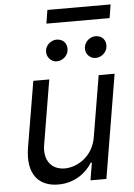

<svg xmlns="http://www.w3.org/2000/svg" viewBox="-60 -954 702 1006"><g transform="rotate(-5 290.5 -451.0)"><path d="M560.4 -909.1H228L216.6 -838.1H549ZM253.6 -636.4C284.8 -636.4 310.4 -660.5 314.6 -687.5C320.3 -723 297.6 -750 262.1 -750C235.1 -750 206.7 -728.7 202.4 -698.9C197.8 -666.2 222.3 -636.4 253.6 -636.4ZM458.1 -636.4C489.3 -636.4 514.9 -660.5 519.2 -687.5C524.9 -723 502.1 -750 466.6 -750C439.6 -750 411.9 -728.7 407 -698.9C401.3 -664.8 426.8 -636.4 458.1 -636.4ZM411.9 -223C394.9 -120.7 309.7 -73.9 247.2 -73.9C177.6 -73.9 136.4 -125 149.1 -204.5L206 -545.5H122.2L63.9 -198.9C41.2 -59.7 103.7 7.1 206 7.1C288.4 7.1 350.9 -36.9 384.9 -92.3H390.6L375 0H458.8L549.7 -545.5H465.9Z"/></g></svg>

Font: TID UI
Style: Italic
Weight: 400
Italic angle: -9.39999°
Designer: The TID Project Authors
Foundry: Bakken & Bæck
Version: Version 1.001;hotconv 1.0.109;makeotfexe 2.5.65596